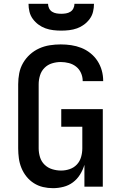

<svg xmlns="http://www.w3.org/2000/svg" viewBox="-20 -975 640 1003"><path d="M257 8Q230 8 204.5 2Q179 -4 157 -18Q135 -32 118.5 -52.5Q102 -73 92 -97.5Q82 -122 78.5 -148Q75 -174 75 -200V-535Q75 -564 80.5 -592.5Q86 -621 100.5 -646Q115 -671 136.5 -690.5Q158 -710 184.5 -722Q211 -734 239.5 -738.5Q268 -743 297 -743Q325 -743 352 -739Q379 -735 404.5 -725Q430 -715 452 -697.5Q474 -680 489 -657Q504 -634 511.5 -607.5Q519 -581 519 -553Q519 -553 519 -552.5Q519 -552 519 -551H412Q412 -552 412 -552Q412 -552 412 -552Q412 -574 403 -594Q394 -614 377.5 -627Q361 -640 340 -645.5Q319 -651 297 -651Q274 -651 251.5 -644Q229 -637 212.5 -620.5Q196 -604 189 -581Q182 -558 182 -535V-200Q182 -177 189 -154Q196 -131 213 -114.5Q230 -98 253 -91Q276 -84 299 -84Q322 -84 344 -91.5Q366 -99 381.5 -115.5Q397 -132 403.5 -154.5Q410 -177 410 -200V-313H300V-405H517V0H421V-114Q413 -87 398 -63Q383 -39 361 -22.5Q339 -6 311.5 1Q284 8 257 8ZM300 -815Q279 -815 258 -817.5Q237 -820 217.5 -827Q198 -834 181 -846.5Q164 -859 151.5 -876Q139 -893 134 -913.5Q129 -934 129 -955H231Q231 -943 236.5 -931.5Q242 -920 252.5 -913.5Q263 -907 275.5 -905Q288 -903 300 -903Q312 -903 324.5 -905Q337 -907 347.5 -913.5Q358 -920 363.5 -931.5Q369 -943 369 -955H471Q471 -934 466 -913.5Q461 -893 448.5 -876Q436 -859 419 -846.5Q402 -834 382.5 -827Q363 -820 342 -817.5Q321 -815 300 -815Z"/></svg>

Font: Iosevka Curly SmBdEx
Style: Regular
Weight: 600
Width: 7
Monospace: yes
Designer: Belleve Invis
Foundry: Belleve Invis
Version: Version 11.1.0; ttfautohint (v1.8.3)